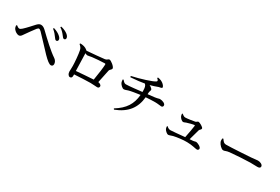

<svg xmlns="http://www.w3.org/2000/svg" viewBox="93 -2004 4784 3277"><g transform="rotate(30 2485.0 -365.5)"><path d="M722 -511C741 -484 754 -467 771 -467C791 -467 803 -480 804 -499C805 -520 793 -541 768 -563C739 -590 691 -617 633 -634L622 -619C672 -579 700 -542 722 -511ZM822 -602C843 -574 855 -557 873 -557C892 -557 904 -570 904 -589C904 -613 889 -636 862 -658C833 -681 790 -703 729 -718L717 -703C770 -667 801 -630 822 -602ZM48 -350C51 -323 57 -302 70 -285C93 -253 138 -225 172 -225C205 -225 220 -251 242 -283C275 -330 349 -435 380 -473C396 -492 406 -498 416 -498C428 -498 441 -491 461 -472C525 -407 684 -234 745 -171C818 -97 868 -57 902 -57C927 -57 943 -74 943 -102C943 -136 923 -172 892 -193C782 -266 636 -403 504 -530C471 -561 443 -573 413 -573C386 -573 364 -557 340 -533C309 -500 223 -402 174 -359C152 -339 136 -330 122 -330C107 -330 84 -342 62 -361Z M1155 -633 1145 -618C1180 -587 1196 -567 1204 -531C1219 -465 1233 -299 1233 -235C1234 -196 1230 -148 1230 -124C1230 -81 1256 -44 1284 -44C1314 -44 1324 -64 1324 -92V-121C1437 -128 1562 -135 1639 -135C1691 -135 1744 -128 1773 -128C1800 -128 1812 -144 1812 -166C1812 -191 1782 -209 1748 -214C1768 -309 1789 -417 1801 -468C1808 -500 1844 -510 1844 -537C1844 -571 1754 -643 1722 -643C1698 -643 1691 -614 1651 -609C1610 -604 1402 -583 1303 -577C1303 -580 1301 -582 1298 -584C1253 -623 1208 -630 1155 -633ZM1311 -531C1328 -522 1344 -515 1357 -515C1376 -515 1407 -525 1439 -529C1493 -536 1629 -547 1686 -547C1696 -547 1700 -542 1700 -533C1700 -483 1679 -325 1659 -212C1564 -207 1419 -195 1321 -187Z M2086 -461C2087 -435 2091 -415 2096 -401C2109 -372 2154 -325 2184 -325C2212 -325 2233 -338 2262 -346C2297 -357 2404 -375 2482 -385C2466 -198 2387 -72 2202 42L2214 60C2445 -28 2558 -178 2577 -394C2640 -399 2713 -402 2762 -402C2815 -402 2861 -392 2882 -392C2905 -392 2918 -403 2918 -428C2918 -463 2857 -490 2805 -490C2789 -490 2777 -480 2714 -471L2580 -456V-469C2581 -520 2596 -527 2596 -550C2596 -564 2568 -590 2532 -608C2582 -621 2626 -635 2681 -656C2707 -665 2745 -662 2745 -684C2745 -705 2718 -735 2696 -751C2672 -768 2645 -783 2594 -791L2582 -778C2619 -748 2620 -734 2602 -720C2555 -686 2342 -618 2175 -582L2180 -559C2303 -567 2391 -580 2449 -590C2479 -564 2484 -527 2485 -470V-445C2403 -436 2241 -416 2173 -416C2146 -416 2128 -434 2101 -466Z M3139 -149C3140 -125 3142 -112 3148 -98C3158 -75 3201 -31 3230 -31C3251 -31 3277 -45 3314 -55C3380 -71 3498 -86 3576 -84C3678 -83 3750 -58 3779 -58C3800 -58 3813 -73 3813 -93C3813 -124 3740 -165 3701 -165C3689 -165 3679 -156 3637 -153L3585 -149C3606 -222 3632 -321 3643 -357C3649 -378 3678 -388 3678 -411C3678 -438 3593 -483 3569 -483C3554 -483 3537 -461 3522 -457C3480 -449 3375 -432 3334 -432C3312 -432 3287 -448 3265 -467L3255 -463C3255 -446 3257 -428 3264 -413C3278 -383 3315 -348 3341 -348C3359 -348 3371 -358 3393 -365C3428 -377 3515 -400 3536 -400C3543 -400 3547 -398 3546 -391C3543 -361 3521 -231 3502 -142C3387 -131 3255 -118 3223 -118C3193 -118 3170 -133 3150 -153Z M4080 -445 4062 -439C4060 -417 4059 -392 4067 -371C4084 -329 4139 -271 4174 -271C4208 -271 4221 -290 4287 -297C4363 -306 4611 -321 4681 -321C4748 -321 4783 -318 4821 -318C4859 -318 4878 -331 4878 -355C4878 -391 4828 -417 4778 -417C4753 -417 4715 -409 4648 -404C4593 -400 4271 -379 4172 -379C4123 -379 4106 -408 4080 -445Z"/></g></svg>

Font: Noto Serif HK SemiBold
Style: Regular
Weight: 600
Designer: Ryoko NISHIZUKA 西塚涼子 (kana & ideographs); Frank Grießhammer (Latin, Greek & Cyrillic); Wenlong ZHANG 张文龙 (bopomofo); San
Foundry: Adobe
Version: Version 2.001;hotconv 1.1.0;makeotfexe 2.6.0